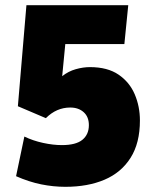

<svg xmlns="http://www.w3.org/2000/svg" viewBox="-20 -708 587 741"><path d="M232 13Q186 13 139 3.5Q92 -6 42 -28L74 -181Q107 -165 146 -156.5Q185 -148 219 -148Q273 -148 298 -168.5Q323 -189 323 -225Q323 -257 303 -275Q283 -293 251 -293Q198 -293 157 -252L49 -298L82 -688H475L460 -538H232L220 -414Q244 -433 272.5 -441Q301 -449 327 -449Q395 -449 437.5 -420Q480 -391 500 -344Q520 -297 520 -243Q520 -156 484 -99Q448 -42 383.5 -14.5Q319 13 232 13Z"/></svg>

Font: Paytone One
Style: Regular
Weight: 400
Designer: Vernon Adams
Foundry: Vernon Adams
Version: Version 1.002; ttfautohint (v1.8.4.7-5d5b);gftools[0.9.23]